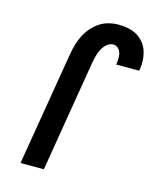

<svg xmlns="http://www.w3.org/2000/svg" viewBox="-112 -820 726 897"><g transform="rotate(15 251.0 -371.5)"><path d="M74 0 166 -552Q170 -576 176.5 -598.5Q183 -621 194 -643Q205 -665 221.5 -684.5Q238 -704 258.5 -717.5Q279 -731 302.5 -737Q326 -743 349 -743Q373 -743 396 -738.5Q419 -734 438 -723.5Q457 -713 471.5 -695.5Q486 -678 493 -657Q500 -636 501.5 -612.5Q503 -589 499 -566Q499 -564 498.5 -562.5Q498 -561 498 -560H387Q387 -560 387 -561Q387 -562 387 -562Q389 -576 389.5 -590Q390 -604 386.5 -616.5Q383 -629 373 -638Q363 -647 349 -647Q338 -647 327 -640.5Q316 -634 308.5 -624.5Q301 -615 295.5 -604Q290 -593 286.5 -582Q283 -571 280.5 -559.5Q278 -548 276 -537L187 0Z"/></g></svg>

Font: Iosevka Curly Oblique
Style: Bold
Weight: 700
Italic angle: -9°
Monospace: yes
Designer: Belleve Invis
Foundry: Belleve Invis
Version: Version 11.1.0; ttfautohint (v1.8.3)